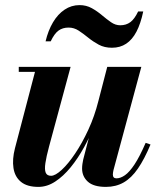

<svg xmlns="http://www.w3.org/2000/svg" viewBox="-20 -722 628 752"><path d="M130.5 10Q86 10 62 -9.8Q38 -29.5 32.8 -63.8Q27.5 -98 38.5 -141L117 -440.5H53.5V-460H256.5L172 -147.5Q161.5 -108.5 157.8 -83.2Q154 -58 159 -45.8Q164 -33.5 180 -33.5Q196.5 -33.5 221.8 -56.8Q247 -80 274.2 -120.5Q301.5 -161 326 -214Q350.5 -267 365.5 -327H381Q370 -283.5 351.8 -236.5Q333.5 -189.5 309.5 -145.8Q285.5 -102 256.8 -66.8Q228 -31.5 196.2 -10.8Q164.5 10 130.5 10ZM395 10Q346.5 10 324 -10.5Q301.5 -31 301.5 -62Q301.5 -70 302.8 -79.8Q304 -89.5 306 -97.5L400 -460H533.5L424.5 -56Q423.5 -51.5 422.8 -47Q422 -42.5 422 -38.5Q422 -23.5 436 -23.5Q452 -23.5 469.5 -35.8Q487 -48 507 -78.2Q527 -108.5 550.5 -162.5L569.5 -156Q545.5 -98.5 520.2 -61.8Q495 -25 464.5 -7.5Q434 10 395 10ZM418.5 -535Q389 -535 366.8 -547Q344.5 -559 325.5 -574.5Q306.5 -590 288.2 -602Q270 -614 248.5 -614Q225.5 -614 209.2 -602.2Q193 -590.5 178.5 -560H158.5Q168.5 -602.5 187.5 -634.5Q206.5 -666.5 233 -684.2Q259.5 -702 291.5 -702Q318 -702 339.5 -690Q361 -678 379.2 -662.5Q397.5 -647 414.8 -635Q432 -623 451 -623Q474 -623 490.5 -635.2Q507 -647.5 521 -677H541Q531 -629.5 514.5 -598Q498 -566.5 474.2 -550.8Q450.5 -535 418.5 -535Z"/></svg>

Font: Bodoni Moda 11pt
Style: Bold Italic
Weight: 700
Italic angle: -13°
Designer: Owen Earl
Foundry: indestructible type
Version: Version 2.004